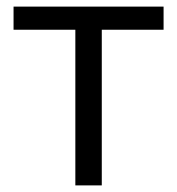

<svg xmlns="http://www.w3.org/2000/svg" viewBox="-20 -561 536 581"><path d="M208 0V-471H21V-541H475V-471H288V0Z"/></svg>

Font: IBM Plex Sans SC
Style: Regular
Weight: 400
Designer: Mike Abbink; Paul van der Laan; Pieter van Rosmalen; Eunyou Noh; Wujin Sim; Chorong Kim; Dohee Lee; Yejin We; Jinhee Kim
Foundry: Sandoll Inc.
Version: Version 1.000